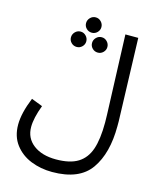

<svg xmlns="http://www.w3.org/2000/svg" viewBox="-142 -866 979 1196"><g transform="rotate(15 347.5 -268.5)"><path d="M72 -176 144 -148Q112 -63 112 -6Q112 66 167 108Q222 150 313 150Q403 150 454.5 118Q506 86 528 21Q550 -44 550 -151Q550 -184 549 -201L530 -714H613L630 -180V-149Q630 26 557.5 129Q485 232 310 232Q236 232 172.5 206.5Q109 181 69.5 129Q30 77 30 1Q30 -73 72 -176ZM275 -719Q275 -739 289.5 -754Q304 -769 325 -769Q345 -769 359.5 -754Q374 -739 374 -719Q374 -699 359.5 -684.5Q345 -670 325 -670Q304 -670 289.5 -684.5Q275 -699 275 -719ZM207 -609Q207 -629 221.5 -644Q236 -659 257 -659Q277 -659 291.5 -644Q306 -629 306 -609Q306 -589 291.5 -574.5Q277 -560 257 -560Q236 -560 221.5 -574.5Q207 -589 207 -609ZM343 -609Q343 -629 357.5 -644Q372 -659 393 -659Q413 -659 427.5 -644Q442 -629 442 -609Q442 -589 427.5 -574.5Q413 -560 393 -560Q372 -560 357.5 -574.5Q343 -589 343 -609Z"/></g></svg>

Font: Noto Sans Arabic
Style: Regular
Weight: 400
Designer: Nadine Chahine
Foundry: Monotype Imaging Inc.
Version: Version 1.001